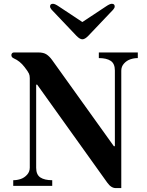

<svg xmlns="http://www.w3.org/2000/svg" viewBox="-20 -966 763 998"><path d="M240.2 -932.6Q240.2 -946.3 255.4 -946.3Q265.6 -946.3 285.6 -932.6L407.2 -852.1H409.2L530.8 -932.6Q550.8 -946.3 561 -946.3Q576.2 -946.3 576.2 -932.6Q576.2 -924.8 568.4 -916L439 -779.8Q421.4 -761.7 408.2 -761.7Q395 -761.7 377.4 -779.8L248 -916Q240.2 -924.8 240.2 -932.6ZM39.1 -679.7Q39.1 -685.1 42.7 -689.2Q46.4 -693.4 52.7 -693.4H178.7Q206.5 -693.4 221.9 -683.1Q237.3 -672.9 251 -653.8L571.8 -206.1H577.1V-599.6Q577.1 -635.3 555.4 -649.7Q533.7 -664.1 493.7 -664.1V-693.4H696.3V-664.1Q676.3 -664.1 657.5 -657.7Q638.7 -651.4 624.5 -635.7Q610.4 -620.1 610.4 -598.6V11.7H582Q557.6 11.7 537.6 -16.6L173.3 -525.9H168V-93.8Q168 -58.1 189.7 -43.7Q211.4 -29.3 251.5 -29.3V0H48.8V-29.3Q68.8 -29.3 87.6 -35.6Q106.4 -42 120.6 -57.6Q134.8 -73.2 134.8 -94.7V-559.6Q134.8 -574.2 130.4 -583.5Q125 -595.2 107.4 -617.7Q83.5 -648.9 51.8 -662.6Q39.1 -668 39.1 -679.7Z"/></svg>

Font: Monomachus
Style: Medium
Weight: 500
Designer: Alexey Kryukov
Version: Version 1.0